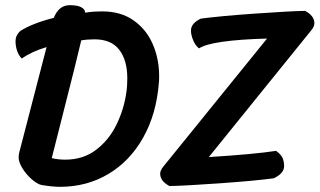

<svg xmlns="http://www.w3.org/2000/svg" viewBox="-20 -706 1235 742"><path d="M595 -412Q595 -395 594 -387Q585 -267 534 -175.5Q483 -84 399.5 -34Q316 16 212 16Q183 16 141 9Q125 6 103.5 -12.5Q82 -31 67 -55Q52 -79 52 -98Q52 -109 55 -119L160 -524Q103 -507 64 -480Q52 -492 46 -510Q40 -528 40 -547Q40 -569 58 -586Q105 -616 188 -637Q207 -686 250 -686Q279 -686 294 -678Q309 -670 309 -657Q328 -660 342.5 -661Q357 -662 375 -662Q447 -662 496.5 -627Q546 -592 570.5 -535Q595 -478 595 -412ZM1078 -64Q1078 -36 1038 -17Q963 -7 828 2.5Q693 12 635 13Q599 -6 599 -35Q599 -47 611 -62L820 -320L1012 -557Q798 -551 749 -519Q735 -530 726.5 -550.5Q718 -571 718 -588Q718 -616 756 -634Q831 -644 966 -653.5Q1101 -663 1159 -664Q1195 -645 1195 -616Q1195 -604 1183 -589L787 -99Q963 -110 1047 -123Q1066 -109 1072 -95.5Q1078 -82 1078 -64ZM472 -403Q472 -473 441 -513.5Q410 -554 345 -554Q317 -554 294 -550Q276 -472 218 -245Q187 -123 180 -95Q204 -89 232 -89Q302 -89 352 -127.5Q402 -166 430.5 -225Q459 -284 468 -347Q472 -372 472 -403ZM743 -44Z"/></svg>

Font: Sriracha
Style: Regular
Weight: 400
Designer: Suppakit Chalermlarp
Version: Version 1.002g